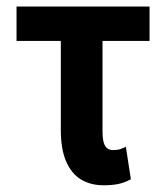

<svg xmlns="http://www.w3.org/2000/svg" viewBox="-20 -548 500 578"><path d="M430.2 -528.3V-424.8H29.8V-528.3ZM163.1 -528.3H288.6V-154.3Q288.6 -131.8 292.2 -119.1Q295.9 -106.4 303.2 -101.3Q310.5 -96.2 319.8 -96.2Q333.5 -96.2 342 -99.1Q350.6 -102.1 358.9 -106L374 -8.3Q352.5 2.9 334 6.3Q315.4 9.8 292.5 9.8Q252.4 9.8 223.6 -7.8Q194.8 -25.4 179 -62.3Q163.1 -99.1 163.1 -156.2Z"/></svg>

Font: Roboto Condensed SemiBold
Style: Regular
Weight: 600
Designer: Christian Robertson
Foundry: Google
Version: Version 3.008; 2023